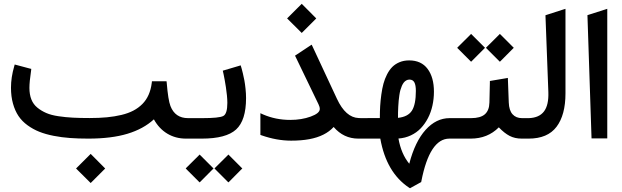

<svg xmlns="http://www.w3.org/2000/svg" viewBox="-20 -727 3262 1007"><path d="M985.8 0H955.1Q900.9 0 857.4 -26.1Q814 -52.2 787.1 -101.1Q732.4 -50.8 648.4 -25.4Q564.5 0 442.9 0Q390.6 0 347.2 -3.2Q303.7 -6.3 261.2 -14.6Q218.8 -22.9 185.8 -36.1Q152.8 -49.3 124.3 -70.1Q95.7 -90.8 77.1 -118.4Q58.6 -146 48.1 -183.6Q37.6 -221.2 37.6 -267.1Q37.6 -321.3 54.7 -379.9L57.1 -388.7L66.4 -386.2L135.7 -367.7L144 -365.7L143.1 -356.9Q134.3 -297.9 134.3 -266.1Q134.3 -231.4 144.5 -205.6Q154.8 -179.7 175.8 -162.6Q196.8 -145.5 222.7 -134.3Q248.5 -123 286.9 -117.4Q325.2 -111.8 362.1 -109.9Q398.9 -107.9 449.7 -107.9Q500 -107.9 540.8 -111.8Q581.5 -115.7 617.2 -124.3Q652.8 -132.8 679.7 -147Q706.5 -161.1 726.8 -181.6Q747.1 -202.1 759.3 -229.7Q771.5 -257.3 775.9 -292L776.9 -300.8H785.6H844.7H853.5L854.5 -292Q861.8 -202.6 874 -170.9Q898.4 -107.4 966.3 -107.4H985.8Q989.3 -107.4 991.9 -92.5Q994.6 -77.6 994.6 -62.5V-45.9Q994.6 -30.3 991.9 -15.1Q989.3 0 985.8 0ZM455.6 80.1 531.7 156.7 455.6 232.9 378.9 156.7Z M980.5 -107.4H1040.5Q1129.9 -107.4 1151.1 -118.7Q1172.4 -129.9 1172.4 -187.5Q1172.4 -204.1 1170.2 -226.8Q1168 -249.5 1164.8 -269.8Q1161.6 -290 1158.4 -308.1Q1155.3 -326.2 1152.8 -336.9L1150.4 -347.7L1148.4 -356.4L1157.2 -358.9L1232.9 -381.3L1242.2 -384.3L1245.1 -375Q1246.1 -371.6 1247.8 -365.7Q1249.5 -359.9 1253.9 -341.8Q1258.3 -323.7 1261.7 -305.4Q1265.1 -287.1 1267.8 -261.5Q1270.5 -235.8 1270.5 -212.4Q1270.5 -95.7 1218.3 -47.9Q1166 0 1038.6 0H980.5Q961.9 0 961.9 -45.9V-62.5Q961.9 -107.4 980.5 -107.4ZM1180.7 86.4 1248 153.8 1251 156.7 1248 159.2 1180.7 227.1 1177.7 229.5 1175.3 227.1 1107.4 159.2 1105 156.7 1107.4 153.8 1175.3 86.4 1177.7 83.5ZM1029.8 86.4 1097.2 153.8 1100.1 156.7 1097.2 159.2 1029.8 227.1 1026.9 229.5 1024.4 227.1 956.5 159.2 954.1 156.7 956.5 153.8 1024.4 86.4 1026.9 83.5Z M1874.5 0H1859.4Q1782.2 0 1730 -61Q1707.5 -36.6 1675.8 -20.8Q1644 -4.9 1602.3 2.9Q1560.5 10.7 1506.8 10.7Q1431.6 10.7 1352.1 -17.1L1345.7 -19.5V-26.4V-118.2V-133.3L1359.4 -127Q1425.8 -98.1 1502.4 -98.1Q1561.5 -98.1 1609.4 -115.5Q1657.2 -132.8 1657.2 -155.3Q1657.2 -166.5 1650.4 -180.2L1531.2 -427.2L1527.3 -435.1L1534.7 -439.9L1605.5 -486.8L1614.7 -492.7L1619.6 -482.4L1747.1 -209Q1793 -110.4 1861.3 -107.9L1874.5 -107.4Q1877.9 -107.4 1880.6 -92.5Q1883.3 -77.6 1883.3 -62.5V-45.9Q1883.3 -30.3 1880.6 -15.1Q1877.9 0 1874.5 0ZM1562.5 -707 1638.7 -630.4 1562.5 -554.2 1485.8 -630.4Z M2359.9 0H2336.9Q2233.4 0 2189.9 223.6L2189 228L2185.1 230L2135.7 257.3L2130.4 260.3L2125.5 257.3Q2006.3 178.2 1974.6 0H1869.1Q1850.6 0 1850.6 -45.9V-62.5Q1850.6 -107.4 1869.1 -107.4L1972.2 -107.9Q1972.2 -142.1 1973.9 -170.7Q1975.6 -199.2 1980 -231.2Q1984.4 -263.2 1991.2 -288.3Q1998 -313.5 2010 -336.9Q2022 -360.4 2037.6 -376Q2053.2 -391.6 2075.7 -400.9Q2098.1 -410.2 2126 -410.2Q2189.5 -410.2 2222.7 -365.7Q2255.9 -321.3 2255.9 -246.1Q2255.9 -208.5 2248 -173.1Q2240.2 -137.7 2224.6 -107.7Q2209 -77.6 2187 -54.4Q2165 -31.2 2135 -17.1Q2105 -2.9 2069.8 -0.5Q2084 80.1 2126.5 131.8Q2156.7 15.6 2212.2 -45.9Q2267.6 -107.4 2337.9 -107.4H2359.9Q2363.3 -107.4 2366 -92.5Q2368.7 -77.6 2368.7 -62.5V-45.9Q2368.7 -30.3 2366 -15.1Q2363.3 0 2359.9 0ZM2161.1 -250Q2161.1 -280.3 2153.3 -294.9Q2145.5 -309.6 2127.4 -309.6Q2118.7 -309.6 2111.1 -305.4Q2103.5 -301.3 2097.9 -294.2Q2092.3 -287.1 2087.6 -276.4Q2083 -265.6 2079.8 -254.2Q2076.7 -242.7 2074.5 -227.5Q2072.3 -212.4 2071 -199Q2069.8 -185.5 2068.8 -168.5Q2067.9 -151.4 2067.6 -138.2Q2067.4 -125 2067.4 -108.9Q2119.6 -114.3 2140.4 -146.7Q2161.1 -179.2 2161.1 -250Z M2732.4 0H2716.3Q2680.2 0 2652.6 -14.4Q2625 -28.8 2596.2 -59.1Q2537.6 0 2448.7 0H2354.5Q2335.9 0 2335.9 -45.9V-62.5Q2335.9 -107.4 2354.5 -107.4H2450.7Q2499.5 -107.4 2522.7 -127.4Q2545.9 -147.5 2546.9 -189L2549.3 -293.9V-302.2L2557.6 -303.7L2632.8 -316.4L2643.6 -318.4L2644 -307.1L2648.4 -189.5Q2649.9 -147.9 2668.2 -127.7Q2686.5 -107.4 2717.8 -107.4H2732.4Q2735.8 -107.4 2738.5 -92.5Q2741.2 -77.6 2741.2 -62.5V-45.9Q2741.2 -30.3 2738.5 -15.1Q2735.8 0 2732.4 0ZM2604.5 -546.4 2671.9 -479 2674.8 -476.1 2671.9 -473.6 2604.5 -405.8 2601.6 -403.3 2599.1 -405.8 2531.2 -473.6 2528.8 -476.1 2531.2 -479 2599.1 -546.4 2601.6 -549.3ZM2453.6 -546.4 2521 -479 2523.9 -476.1 2521 -473.6 2453.6 -405.8 2450.7 -403.3 2448.2 -405.8 2380.4 -473.6 2377.9 -476.1 2380.4 -479 2448.2 -546.4 2450.7 -549.3Z M2727.5 -107.4H2748Q2751 -107.4 2753.9 -107.4Q2808.1 -109.4 2833.3 -142.8Q2858.4 -176.3 2856 -243.7L2840.8 -647L2848.1 -649.4L2933.1 -676.8L2945.8 -680.7V-667.5V-237.3Q2945.8 -124 2898.9 -62Q2852.1 0 2752.4 0H2727.5Q2709 0 2709 -45.9V-62.5Q2709 -107.4 2727.5 -107.4Z M3061 -647.5 3165 -680.7V-1H3082.5Z"/></svg>

Font: Samim FD-WOL
Style: Medium-FD-WOL
Weight: 500
Foundry: DejaVu fonts team - Redesigned by Saber Rastikerdar
Version: Version 4.0.0